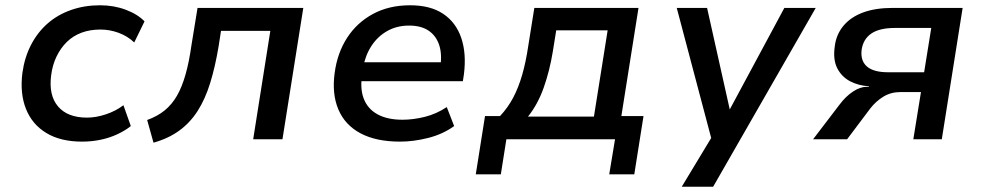

<svg xmlns="http://www.w3.org/2000/svg" viewBox="-20 -528 3723 728"><path d="M291 9Q210 9 156 -23.5Q102 -56 78.5 -115Q55 -174 65 -252Q73 -310 97.5 -357.5Q122 -405 160 -438.5Q198 -472 249 -490Q300 -508 359 -508Q412 -508 457 -491Q502 -474 528 -447L489 -367Q464 -391 430 -403.5Q396 -416 361 -416Q321 -416 289 -404Q257 -392 233.5 -369Q210 -346 194.5 -314Q179 -282 174 -243Q164 -167 200 -124.5Q236 -82 310 -82Q344 -82 381.5 -94.5Q419 -107 448 -129L476 -50Q455 -33 425 -19Q395 -5 361 2Q327 9 291 9Z M562 13 538 -73Q577 -87 604.5 -109.5Q632 -132 651 -165Q670 -198 683.5 -245.5Q697 -293 706 -357L729 -498H1130L1051 0H940L1005 -411H818L809 -353Q796 -275 777 -213.5Q758 -152 729.5 -107.5Q701 -63 660 -33Q619 -3 562 13Z M1497 9Q1406 9 1347 -22.5Q1288 -54 1263 -113Q1238 -172 1249 -252Q1259 -327 1296 -384.5Q1333 -442 1394 -475Q1455 -508 1535 -508Q1612 -508 1660.5 -475.5Q1709 -443 1729 -384Q1749 -325 1739 -246L1735 -220H1329L1340 -292H1670L1649 -270Q1657 -321 1645.5 -356.5Q1634 -392 1605.5 -411.5Q1577 -431 1531 -431Q1485 -431 1448.5 -410.5Q1412 -390 1388.5 -354Q1365 -318 1357 -272L1354 -251Q1344 -194 1359 -154.5Q1374 -115 1411.5 -94.5Q1449 -74 1506 -74Q1547 -74 1591 -85Q1635 -96 1674 -122L1702 -50Q1659 -19 1603.5 -5Q1548 9 1497 9Z M1784 133 1819 -88H1876Q1906 -120 1926 -158Q1946 -196 1960 -244.5Q1974 -293 1983 -354L2006 -498H2401L2336 -88H2420L2385 133H2290L2312 0H1900L1879 133ZM1982 -86H2232L2284 -413H2089L2076 -332Q2064 -259 2041.5 -195.5Q2019 -132 1982 -86Z M2565 180 2690 -27 2685 27 2546 -498H2661L2747 -113L2954 -498H3073L2684 180Z M3063 0 3163 -131Q3187 -163 3214.5 -181Q3242 -199 3267 -199H3274L3275 -201Q3236 -203 3204 -219.5Q3172 -236 3155 -268.5Q3138 -301 3145 -351Q3150 -396 3177.5 -429.5Q3205 -463 3252 -480.5Q3299 -498 3365 -498H3630L3551 0H3443L3472 -179H3395Q3358 -179 3329.5 -161.5Q3301 -144 3280 -117L3192 0ZM3348 -254H3484L3511 -422H3373Q3315 -422 3284 -401Q3253 -380 3247 -339Q3242 -298 3267 -276Q3292 -254 3348 -254Z"/></svg>

Font: Nunito Sans 7pt SemiBold
Style: Italic
Weight: 600
Italic angle: -9°
Designer: Vernon Adams
Foundry: Vernon Adams
Version: Version 3.101;gftools[0.9.27]